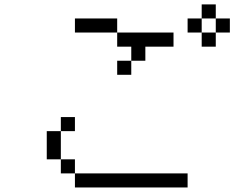

<svg xmlns="http://www.w3.org/2000/svg" viewBox="-20 -832 1040 852"><path d="M812.5 0V-62.5H312.5V0ZM312.5 -250V-312.5H250V-250H187.5Q187.5 -250 187.5 -125H250V-62.5H312.5V-125H250Q250 -125 250 -250ZM750 -625V-687.5H500V-625H562.5V-562.5H500V-500H562.5V-562.5H625V-625ZM1000 -687.5V-750H937.5V-687.5H875V-625H937.5V-687.5ZM500 -687.5V-750H312.5V-687.5ZM875 -687.5V-750H812.5V-687.5ZM875 -750H937.5V-812.5H875Z"/></svg>

Font: CalcUnifontExMono
Style: Regular
Weight: 500
Version: Version 15.0.06